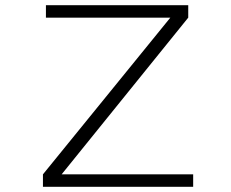

<svg xmlns="http://www.w3.org/2000/svg" viewBox="-20 -720 890 740"><path d="M217.5 -48H724.5V0H145.5V-48L636.5 -652H157V-700H705.5V-652Z"/></svg>

Font: League Mono Wide UltraLight
Style: Regular
Weight: 200
Width: 8
Designer: Tyler Finck
Foundry: The League of Moveable Type / Tyler Finck
Version: Version 2.210